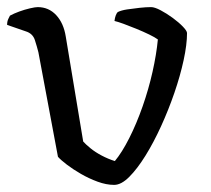

<svg xmlns="http://www.w3.org/2000/svg" viewBox="-22 -520 594 540"><path d="M299 0Q277 0 252.5 -9Q228 -18 205.5 -31Q183 -44 166 -57Q149 -70 141 -79L86 -373Q82 -389 76 -407.5Q70 -426 50 -432L-2 -450Q-2 -460 1.5 -467Q5 -474 6 -476Q17 -482 32 -487.5Q47 -493 62 -496.5Q77 -500 84 -500Q115 -500 136 -477.5Q157 -455 163 -417L212 -122Q219 -114 232.5 -103Q246 -92 264 -82.5Q282 -73 301 -67Q321 -91 341.5 -131.5Q362 -172 379 -220.5Q396 -269 407 -318Q418 -367 422 -409Q414 -415 397.5 -423Q381 -431 361.5 -439Q342 -447 325.5 -453Q309 -459 300 -461Q301 -470 303.5 -476.5Q306 -483 309 -486Q319 -491 335.5 -493.5Q352 -496 370.5 -498Q389 -500 403 -500Q413 -500 430 -491Q447 -482 464 -469.5Q481 -457 492.5 -445Q504 -433 504 -427Q504 -395 494.5 -351Q485 -307 468.5 -259Q452 -211 431 -165Q410 -119 387 -82Q364 -45 341.5 -22.5Q319 0 299 0Z"/></svg>

Font: Texturina Medium 12pt Light
Style: Regular
Weight: 300
Version: Version 1.002